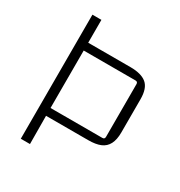

<svg xmlns="http://www.w3.org/2000/svg" viewBox="-153 -743 798 851"><g transform="rotate(30 246.0 -317.5)"><path d="M122 0H75V-635H121V-509L109 -518H337Q393 -518 420 -495.5Q447 -473 447 -417V-247Q447 -210 435 -187Q423 -164 399 -154Q375 -144 337 -144H109L121 -156ZM121 -490V-171L109 -184H386Q398 -184 398 -196V-466Q398 -478 386 -478H109Z"/></g></svg>

Font: Gemunu Libre ExtraLight ExtraLight
Style: Regular
Weight: 250
Version: Version 1.100